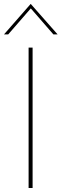

<svg xmlns="http://www.w3.org/2000/svg" viewBox="-24 -940 308 960"><path d="M139 -702V0H119V-702ZM243 -768 130 -898 17 -768H-4L129 -920H130L264 -768Z"/></svg>

Font: Josefin Sans Thin
Style: Regular
Weight: 250
Designer: Santiago Orozco
Foundry: Typemade
Version: Version 2.000